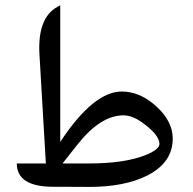

<svg xmlns="http://www.w3.org/2000/svg" viewBox="-20 -716 739 736"><path d="M219.7 -89.4H319.8Q456.1 -89.4 535.6 -120.6Q592.3 -142.6 591.3 -166Q588.9 -201.2 523.4 -247.6Q485.8 -273.9 452.6 -273.9Q364.7 -273.4 275.9 -160.6ZM207.5 0H183.1Q44.4 -0.5 44.4 -89.4H155.8L131.3 -506.8Q123 -647.5 200.2 -689.9L210.9 -695.8V-171.9Q338.9 -366.2 448.2 -365.2Q518.6 -364.7 581.5 -306.2Q640.6 -251 642.1 -188Q644 -94.7 545.9 -43.9Q458.5 1 317.9 0.5Z"/></svg>

Font: Gandom WOL
Style: WOL
Weight: 400
Foundry: DejaVu fonts team - Redesigned by Saber Rastikerdar - Based on Samim Font
Version: Version 0.8